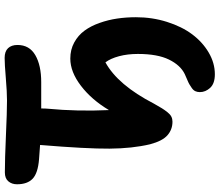

<svg xmlns="http://www.w3.org/2000/svg" viewBox="-79 -644 943 825"><g transform="rotate(-90 392.5 -231.5)"><path d="M485.8 220.2Q446.3 220.2 427.7 200.2Q409.2 180.2 409.2 155.8Q409.2 145 413.1 136.5Q417 127.9 426.8 121.1Q436.5 114.3 443.4 110.4Q450.2 106.4 465.6 100.1Q481 93.8 486.8 90.8Q524.9 72.3 549.1 22.9Q573.2 -26.4 573.2 -110.8Q573.2 -154.8 563.5 -191.4Q553.7 -228 537.1 -250Q439.9 -196.8 359.9 -42Q346.7 -18.6 339.6 -7.1Q332.5 4.4 322.8 16.6Q313 28.8 303.5 33.4Q293.9 38.1 282.2 38.1Q248.5 38.1 223.9 16.6Q199.2 -4.9 185.1 -58.1Q167 -134.8 166.3 -232.4Q165.5 -330.1 182.1 -530.8Q171.9 -531.2 151.6 -533Q131.3 -534.7 121.1 -535.2Q61 -540 37.1 -562.7Q13.2 -585.4 13.2 -629.9Q13.2 -652.3 25.9 -667.2Q38.6 -682.1 64 -682.1Q121.1 -682.1 223.1 -677.5Q325.2 -672.9 373 -672.9Q409.7 -672.9 469.7 -678Q529.8 -683.1 556.2 -683.1Q584 -683.1 597.9 -668.5Q611.8 -653.8 611.8 -627.9Q611.8 -576.7 568.1 -551.3Q524.4 -525.9 452.1 -525.9H338.9Q338.9 -507.8 337.9 -498Q325.7 -370.1 332 -234.9Q376.5 -309.6 436.3 -355.2Q496.1 -400.9 553.2 -400.9Q591.8 -400.9 622.6 -384Q653.3 -367.2 673.3 -339.8Q693.4 -312.5 706.5 -275.1Q719.7 -237.8 725.3 -199.2Q731 -160.6 731 -119.1Q731 -48.8 710.9 14.6Q690.9 78.1 657.5 122.8Q624 167.5 579.1 193.8Q534.2 220.2 485.8 220.2Z"/></g></svg>

Font: Shantell Sans Bouncy
Style: Bold
Weight: 700
Designer: Stephen Nixon, Anya Danilova, Shantell Martin
Foundry: Arrow Type
Version: Version 1.006;[9816181b4]